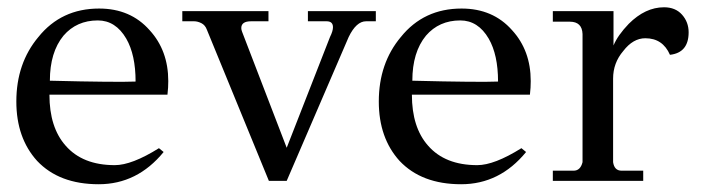

<svg xmlns="http://www.w3.org/2000/svg" viewBox="-20 -487 1888 517"><path d="M430.9 -232H113.1Q113.1 -144 156.6 -94.9Q202.3 -42.3 289.1 -42.3Q334.9 -42.3 408 -88L420.6 -77.7Q349.7 9.1 245.7 9.1Q139.4 9.1 80 -53.7Q24 -115.4 24 -213.7Q24 -316.6 83.4 -387.4Q145.1 -464 246.9 -464Q331.4 -464 382.9 -405.7Q433.1 -350.9 433.1 -268.6Q433.1 -259.4 432.6 -250.9Q432 -242.3 430.9 -232ZM345.1 -267.4Q345.1 -339.4 320 -382.9Q291.4 -432 243.4 -432Q186.3 -432 150.9 -390.9Q114.3 -346.3 114.3 -269.7Q204.6 -267.4 262.3 -266.9Q320 -266.3 345.1 -267.4Z M992 -429.7H965.7Q939.4 -429.7 918.9 -387.4L752 0H704L537.1 -406.9Q532.6 -419.4 522.3 -424.6Q512 -429.7 502.9 -429.7H470.9V-457.1H702.9V-429.7H656Q629.7 -429.7 629.7 -411.4Q629.7 -406.9 632 -401.1L752 -89.1L868.6 -387.4Q876.6 -403.4 876.6 -413.7Q876.6 -429.7 859.4 -429.7H809.1V-457.1H992Z M1406.9 -232H1089.1Q1089.1 -144 1132.6 -94.9Q1178.3 -42.3 1265.1 -42.3Q1310.9 -42.3 1384 -88L1396.6 -77.7Q1325.7 9.1 1221.7 9.1Q1115.4 9.1 1056 -53.7Q1000 -115.4 1000 -213.7Q1000 -316.6 1059.4 -387.4Q1121.1 -464 1222.9 -464Q1307.4 -464 1358.9 -405.7Q1409.1 -350.9 1409.1 -268.6Q1409.1 -259.4 1408.6 -250.9Q1408 -242.3 1406.9 -232ZM1321.1 -267.4Q1321.1 -339.4 1296 -382.9Q1267.4 -432 1219.4 -432Q1162.3 -432 1126.9 -390.9Q1090.3 -346.3 1090.3 -269.7Q1180.6 -267.4 1238.3 -266.9Q1296 -266.3 1321.1 -267.4Z M1548.6 -50.3V-395.4Q1547.4 -428.6 1514.3 -428.6H1468.6V-457.1H1632V-364.6Q1643.4 -392 1673.1 -422.9Q1717.7 -467.4 1768 -467.4Q1798.9 -467.4 1816.6 -447.4Q1834.3 -427.4 1834.3 -400Q1834.3 -345.1 1784 -339.4Q1764.6 -384 1717.7 -384Q1684.6 -384 1658.3 -349.7Q1630.9 -317.7 1630.9 -275.4V-50.3Q1634.3 -27.4 1653.7 -27.4H1712V0H1468.6V-27.4H1524.6Q1542.9 -27.4 1548.6 -50.3Z"/></svg>

Font: t
Style: Regular
Weight: 400
Designer: Takis Katsoulidis and George D. Matthiopoulos
Foundry: Takis Katsoulidis and George D. Matthiopoulos
Version: Version 1.0 ; ttfautohint (v1.8.1)